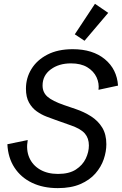

<svg xmlns="http://www.w3.org/2000/svg" viewBox="-20 -972 637 1004"><path d="M282.2 11.7Q205.6 11.7 147.5 -16.1Q89.4 -43.9 55.7 -95.5Q22 -147 18.6 -217.8L125 -239.7Q115.7 -188 133.1 -147.9Q150.4 -107.9 189.5 -85.2Q228.5 -62.5 283.2 -62.5Q341.3 -62.5 376.7 -85.4Q412.1 -108.4 428.5 -142.8Q444.8 -177.2 444.8 -211.4Q444.8 -249 424.1 -273.4Q403.3 -297.9 352.1 -315.9L269.5 -345.2Q249 -352.5 222.7 -362.5Q196.3 -372.6 171.9 -389.9Q147.5 -407.2 131.6 -435.8Q115.7 -464.4 115.7 -508.3Q115.7 -564.5 144.5 -611.3Q173.3 -658.2 228 -686.5Q282.7 -714.8 360.4 -714.8Q464.8 -714.8 528.1 -662.6Q591.3 -610.4 597.2 -524.4L495.1 -502.4Q499.5 -536.1 484.9 -567.9Q470.2 -599.6 436.8 -620.1Q403.3 -640.6 351.1 -640.6Q287.6 -640.6 245.1 -608.9Q202.6 -577.1 202.6 -524.9Q202.6 -488.8 228.5 -466.1Q254.4 -443.4 315.4 -422.4L375.5 -401.9Q420.4 -386.7 456.8 -363.3Q493.2 -339.8 514.6 -304.7Q536.1 -269.5 536.1 -217.8Q536.1 -179.7 522.5 -139.4Q508.8 -99.1 478.8 -64.7Q448.7 -30.3 400.1 -9.3Q351.6 11.7 282.2 11.7ZM421.9 -758.8 371.1 -792.5 476.6 -952.1 545.9 -904.8Z"/></svg>

Font: Schibsted Grotesk
Style: Italic
Weight: 400
Italic angle: -12°
Designer: Bakken & Baeck AS, Henrik Kongsvoll
Foundry: Schibsted ASA
Version: Version 1.100; ttfautohint (v1.8.4.7-5d5b);gftools[0.9.25]